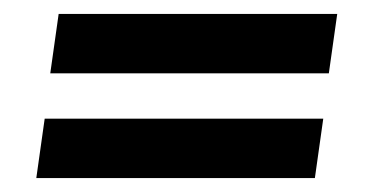

<svg xmlns="http://www.w3.org/2000/svg" viewBox="-20 -391 530 275"><path d="M32 -136 44 -221H443L431 -136ZM52 -286 64 -371H463L451 -286Z"/></svg>

Font: Faustina Light ExtraBold
Style: Italic
Weight: 800
Italic angle: -8°
Version: Version 1.200